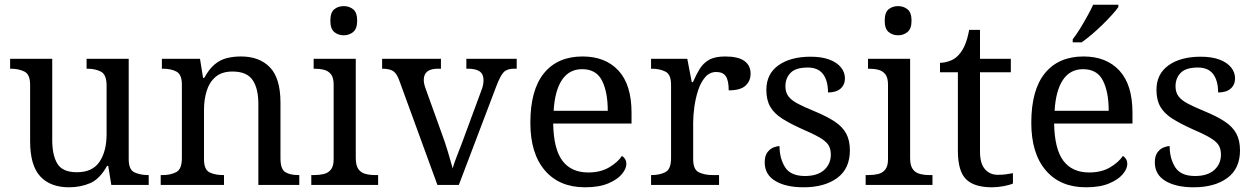

<svg xmlns="http://www.w3.org/2000/svg" viewBox="-20 -786 5334 816"><path d="M273 10Q194 10 151 -36.5Q108 -83 108 -186V-426Q108 -470 83.5 -482Q59 -494 26 -494H23V-536H202V-191Q202 -126 224 -90Q246 -54 307 -54Q373 -54 403 -98.5Q433 -143 433 -216V-422Q433 -469 409 -481.5Q385 -494 351 -494H348V-536H527V-109Q527 -65 551.5 -53.5Q576 -42 609 -42H612V0H453L440 -81H435Q404 -25 363 -7.5Q322 10 273 10Z M663 0V-42H671Q705 -42 729 -54.5Q753 -67 753 -114V-426Q753 -470 729.5 -482Q706 -494 673 -494H668V-536H830L843 -455H848Q869 -493 892.5 -512.5Q916 -532 944 -539Q972 -546 1004 -546Q1083 -546 1127.5 -499.5Q1172 -453 1172 -350V-114Q1172 -67 1192.5 -54.5Q1213 -42 1247 -42H1252V0H1078V-345Q1078 -410 1053.5 -446Q1029 -482 968 -482Q923 -482 896.5 -459.5Q870 -437 858.5 -400Q847 -363 847 -320V-109Q847 -65 870.5 -53.5Q894 -42 927 -42H932V0Z M1303 0V-42H1316Q1338 -42 1356.5 -46.5Q1375 -51 1386.5 -65.5Q1398 -80 1398 -109V-426Q1398 -456 1386.5 -470.5Q1375 -485 1356.5 -489.5Q1338 -494 1316 -494H1313V-536H1492V-114Q1492 -83 1503 -67.5Q1514 -52 1533 -47Q1552 -42 1574 -42H1587V0ZM1441 -636Q1417 -636 1400.5 -650Q1384 -664 1384 -698Q1384 -733 1400.5 -746.5Q1417 -760 1441 -760Q1464 -760 1481 -746.5Q1498 -733 1498 -698Q1498 -664 1481 -650Q1464 -636 1441 -636Z M1678 -441Q1667 -473 1651.5 -483.5Q1636 -494 1604 -494V-536H1854V-494H1841Q1781 -494 1781 -446Q1781 -438 1783 -429Q1785 -420 1789 -409L1857 -220Q1871 -183 1884 -139.5Q1897 -96 1904 -70Q1909 -91 1925 -131Q1941 -171 1954 -207L2026 -402Q2031 -414 2033 -425.5Q2035 -437 2035 -445Q2035 -471 2018.5 -482.5Q2002 -494 1969 -494H1962V-536H2176V-494H2164Q2135 -494 2120.5 -479Q2106 -464 2088 -416L1930 0H1839Z M2466 10Q2357 10 2295.5 -62Q2234 -134 2234 -264Q2234 -404 2292 -475Q2350 -546 2456 -546Q2553 -546 2608.5 -486Q2664 -426 2664 -307V-261H2331Q2333 -152 2370.5 -102.5Q2408 -53 2480 -53Q2532 -53 2568.5 -74.5Q2605 -96 2623 -123Q2630 -120 2636 -111Q2642 -102 2642 -89Q2642 -69 2623 -46Q2604 -23 2565 -6.5Q2526 10 2466 10ZM2563 -315Q2563 -395 2538.5 -443.5Q2514 -492 2454 -492Q2399 -492 2368.5 -446.5Q2338 -401 2333 -315Z M2747 0V-42H2750Q2784 -42 2808 -54.5Q2832 -67 2832 -114V-426Q2832 -470 2807.5 -482Q2783 -494 2750 -494H2747V-536H2901L2920 -437H2925Q2938 -467 2953 -492Q2968 -517 2993 -531.5Q3018 -546 3062 -546Q3117 -546 3143.5 -527Q3170 -508 3170 -473Q3170 -442 3148.5 -422Q3127 -402 3077 -402Q3077 -443 3065 -461.5Q3053 -480 3024 -480Q2996 -480 2977 -458Q2958 -436 2947 -402Q2936 -368 2931 -331.5Q2926 -295 2926 -266V-109Q2926 -65 2950.5 -53.5Q2975 -42 3008 -42H3036V0Z M3395 10Q3320 10 3275 -17Q3230 -44 3230 -96Q3230 -123 3241 -138Q3252 -153 3266.5 -159Q3281 -165 3293 -165Q3293 -113 3316.5 -75.5Q3340 -38 3401 -38Q3454 -38 3482.5 -63.5Q3511 -89 3511 -129Q3511 -154 3500.5 -170Q3490 -186 3463.5 -201.5Q3437 -217 3388 -238Q3337 -261 3303.5 -282.5Q3270 -304 3253.5 -332.5Q3237 -361 3237 -404Q3237 -472 3288.5 -508.5Q3340 -545 3425 -545Q3473 -545 3505.5 -532.5Q3538 -520 3554.5 -499Q3571 -478 3571 -453Q3571 -426 3552.5 -409.5Q3534 -393 3499 -393Q3499 -443 3478 -471Q3457 -499 3413 -499Q3362 -499 3340 -476.5Q3318 -454 3318 -419Q3318 -394 3330.5 -377Q3343 -360 3370.5 -345.5Q3398 -331 3442 -313Q3495 -291 3528 -269Q3561 -247 3576.5 -218Q3592 -189 3592 -147Q3592 -69 3538 -29.5Q3484 10 3395 10Z M3659 0V-42H3672Q3694 -42 3712.5 -46.5Q3731 -51 3742.5 -65.5Q3754 -80 3754 -109V-426Q3754 -456 3742.5 -470.5Q3731 -485 3712.5 -489.5Q3694 -494 3672 -494H3669V-536H3848V-114Q3848 -83 3859 -67.5Q3870 -52 3889 -47Q3908 -42 3930 -42H3943V0ZM3797 -636Q3773 -636 3756.5 -650Q3740 -664 3740 -698Q3740 -733 3756.5 -746.5Q3773 -760 3797 -760Q3820 -760 3837 -746.5Q3854 -733 3854 -698Q3854 -664 3837 -650Q3820 -636 3797 -636Z M4196 10Q4120 10 4085.5 -24.5Q4051 -59 4051 -145V-479H3975V-519Q3993 -519 4015 -526.5Q4037 -534 4053 -551Q4070 -569 4081 -595Q4092 -621 4099 -659H4145V-536H4276V-479H4145V-142Q4145 -91 4166 -67Q4187 -43 4221 -43Q4239 -43 4254 -45Q4269 -47 4285 -50V-6Q4272 0 4246 5Q4220 10 4196 10Z M4595 10Q4486 10 4424.5 -62Q4363 -134 4363 -264Q4363 -404 4421 -475Q4479 -546 4585 -546Q4682 -546 4737.5 -486Q4793 -426 4793 -307V-261H4460Q4462 -152 4499.5 -102.5Q4537 -53 4609 -53Q4661 -53 4697.5 -74.5Q4734 -96 4752 -123Q4759 -120 4765 -111Q4771 -102 4771 -89Q4771 -69 4752 -46Q4733 -23 4694 -6.5Q4655 10 4595 10ZM4692 -315Q4692 -395 4667.5 -443.5Q4643 -492 4583 -492Q4528 -492 4497.5 -446.5Q4467 -401 4462 -315ZM4539 -619Q4554 -638 4570 -664Q4586 -690 4601 -717Q4616 -744 4626 -766H4733V-756Q4724 -743 4706 -723Q4688 -703 4665.5 -681Q4643 -659 4620 -639.5Q4597 -620 4577 -606H4539Z M5053 10Q4978 10 4933 -17Q4888 -44 4888 -96Q4888 -123 4899 -138Q4910 -153 4924.5 -159Q4939 -165 4951 -165Q4951 -113 4974.5 -75.5Q4998 -38 5059 -38Q5112 -38 5140.5 -63.5Q5169 -89 5169 -129Q5169 -154 5158.5 -170Q5148 -186 5121.5 -201.5Q5095 -217 5046 -238Q4995 -261 4961.5 -282.5Q4928 -304 4911.5 -332.5Q4895 -361 4895 -404Q4895 -472 4946.5 -508.5Q4998 -545 5083 -545Q5131 -545 5163.5 -532.5Q5196 -520 5212.5 -499Q5229 -478 5229 -453Q5229 -426 5210.5 -409.5Q5192 -393 5157 -393Q5157 -443 5136 -471Q5115 -499 5071 -499Q5020 -499 4998 -476.5Q4976 -454 4976 -419Q4976 -394 4988.5 -377Q5001 -360 5028.5 -345.5Q5056 -331 5100 -313Q5153 -291 5186 -269Q5219 -247 5234.5 -218Q5250 -189 5250 -147Q5250 -69 5196 -29.5Q5142 10 5053 10Z"/></svg>

Font: Noto Serif Vithkuqi
Style: Regular
Weight: 400
Version: Version 1.005